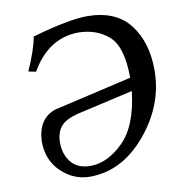

<svg xmlns="http://www.w3.org/2000/svg" viewBox="-80 -778 820 863"><g transform="rotate(-10 330.0 -346.5)"><path d="M272.5 -37.6Q350.1 -37.6 422.6 -108.4Q495.1 -179.2 513.7 -336.9L254.9 -277.8Q200.2 -263.7 178.2 -237.1Q156.2 -210.4 155.3 -166Q155.3 -109.4 185.5 -73.5Q215.8 -37.6 272.5 -37.6ZM262.2 9.8Q189 9.8 132.3 -43.9Q75.7 -97.7 75.7 -183.6Q80.1 -287.6 160.2 -314.5L516.6 -397Q516.6 -538.6 460.4 -588.1Q404.3 -637.7 317.9 -637.7Q182.6 -633.3 105 -497.1L70.8 -503.9Q111.3 -595.2 122.1 -654.8Q288.6 -702.6 372.1 -703.1Q503.4 -703.1 566.9 -621.8Q630.4 -540.5 630.4 -412.1Q630.4 -253.9 519.8 -122.1Q409.2 9.8 262.2 9.8Z"/></g></svg>

Font: Kelvinch
Style: Italic
Weight: 400
Italic angle: -10°
Designer: Paul James Miller
Foundry: High-Logic / Made with FontCreator
Version: Version 3.40;July 22, 2017;FontCreator 11.0.0.2388 64-bit